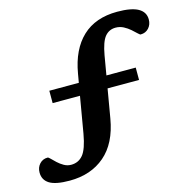

<svg xmlns="http://www.w3.org/2000/svg" viewBox="-174 -834 1049 1072"><g transform="rotate(-15 351.0 -298.0)"><path d="M98.5 123.5Q17.5 123.5 -18 101.5Q-53.5 79.5 -53.5 36.5Q-53.5 7 -35.2 -13Q-17 -33 11.5 -33Q16 -33 26.8 -22Q37.5 -11 53 3.5Q68.5 18 87.8 29Q107 40 129 40Q171.5 40 198 8Q224.5 -24 239.5 -109.5L275.5 -319.5H117.5V-391H288L297 -442.5Q320 -576.5 395.5 -647.8Q471 -719 597.5 -719Q679 -719 718 -697Q757 -675 757 -632Q757 -602.5 738.8 -582.5Q720.5 -562.5 692 -562.5Q687.5 -562.5 676.2 -573.5Q665 -584.5 648.5 -599Q632 -613.5 611 -624.5Q590 -635.5 565.5 -635.5Q528 -635.5 504 -607Q480 -578.5 466.5 -502L447.5 -391H617V-319.5H435L406.5 -153Q383 -15 302.2 54.2Q221.5 123.5 98.5 123.5Z"/></g></svg>

Font: Newsreader 6pt SemiBold
Style: Regular
Weight: 600
Designer: Hugues Gentile
Foundry: Production Type
Version: Version 1.003; ttfautohint (v1.8.3)